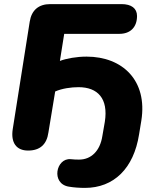

<svg xmlns="http://www.w3.org/2000/svg" viewBox="-20 -725 773 936"><path d="M394 191C535 191 632 96 658 -70L669 -137C700 -332 578 -449 402 -449C353 -449 304 -440 272 -428L293 -560H562C616 -560 648 -593 648 -647C648 -684 621 -705 572 -705H225C169 -705 134 -676 125 -620L42 -95C32 -29 60 9 117 9C175 9 208 -21 216 -79L249 -279C283 -294 327 -300 363 -300C456 -300 509 -245 491 -131L479 -62C468 11 424 53 366 53C353 53 342 53 325 51C253 44 227 171 316 185C339 189 368 191 394 191Z"/></svg>

Font: SN Pro Heavy
Style: Italic
Weight: 800
Italic angle: -9°
Designer: Tobias Whetton
Foundry: Supernotes
Version: Version 1.001;Glyphs 3.2 (3249)